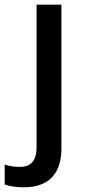

<svg xmlns="http://www.w3.org/2000/svg" viewBox="-74 -559 364 819"><path d="M27 240C141 240 188 174 188 74V-539H82V69C82 134 51 153 10 153C-15 153 -34 149 -54 143V228C-35 235 -6 240 27 240Z"/></svg>

Font: Noto Sans Canadian Aboriginal Medium
Style: Regular
Weight: 500
Designer: Monotype Design Team, Typotheque's Kevin King
Foundry: Monotype Imaging Inc.
Version: Version 2.004